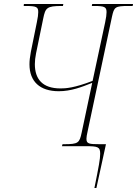

<svg xmlns="http://www.w3.org/2000/svg" viewBox="-20 -734 688 964"><path d="M454 210H464L512 -10H481C427 -10 414 -12 414 -37C414 -45 416 -58 420 -75L542 -649C553 -699 557 -704 626 -704H646L648 -714H443L441 -704H453C505 -704 515 -699 515 -673C515 -661 513 -646 508 -622L445 -328C352 -292 309 -290 284 -290C192 -290 155 -338 155 -412C155 -429 157 -445 161 -466L197 -641C208 -695 215 -704 290 -704H296L298 -714H100L99 -704H108C164 -704 172 -699 172 -673C172 -661 170 -646 165 -622L135 -474C130 -446 128 -430 128 -411C128 -325 180 -276 275 -276C336 -276 388 -296 443 -318L390 -68C379 -16 373 -10 301 -10H294L291 0H410C471 0 483 3 483 38C483 64 476 102 454 210Z"/></svg>

Font: Noto Serif Display Condensed Thin
Style: Italic
Weight: 100
Width: 3
Italic angle: -12°
Designer: Monotype Design Team
Foundry: Monotype Imaging Inc.
Version: Version 2.009